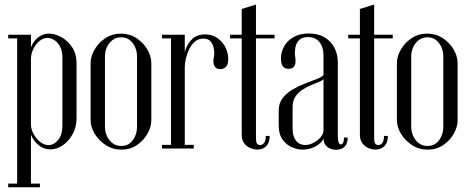

<svg xmlns="http://www.w3.org/2000/svg" viewBox="-20 -646 2047 835"><path d="M54.6 -495H114.6V168.4H54.6ZM15.6 152.4H54.6V168.4H15.6ZM15.6 -495H54.6V-479H15.6ZM108.8 -403Q108.8 -429.9 120 -451.8Q131.2 -473.8 150.6 -486.8Q170 -499.8 193 -499.8Q218 -499.8 245.7 -485.1Q273.4 -470.5 293.1 -441.5Q312.9 -412.5 312.9 -369.5V-132Q312.9 -93.2 295.8 -62.4Q278.8 -31.6 252.8 -14Q226.9 3.6 198.9 3.6Q174 3.6 153.6 -10.6Q133.1 -24.9 120.9 -47Q108.8 -69.1 108.8 -92.4ZM114.6 -104.6Q114.6 -84.6 125.8 -63.8Q136.9 -42.9 154.6 -28.9Q172.4 -15 191.4 -15Q214 -15 232.7 -37Q251.4 -59 251.4 -102.2V-398.1Q251.4 -425 241.2 -443.5Q231.1 -462 216.5 -471.6Q201.9 -481.1 186.4 -481.1Q167.4 -481.1 150.9 -467.2Q134.4 -453.2 124.5 -432Q114.6 -410.8 114.6 -389.4ZM114.6 152.4H153.6V168.4H114.6Z M374.1 -123.2Q374.1 -93.6 391.9 -64.2Q409.6 -34.8 440 -15Q470.4 4.8 508.2 4.8Q546.1 4.8 575.4 -15Q604.8 -34.8 621.4 -64.5Q638.1 -94.2 638.1 -123.2V-371.4Q638.1 -401 620.9 -430.6Q603.6 -460.2 573.8 -480Q543.9 -499.8 506 -499.8Q467.8 -499.8 437.9 -479.8Q408.1 -459.9 391.1 -430.2Q374.1 -400.6 374.1 -371.4ZM436.4 -401.5Q436.4 -421.1 444.5 -439.9Q452.6 -458.6 468.7 -471.2Q484.8 -483.8 507.1 -483.8Q529.8 -483.8 545 -471.2Q560.2 -458.6 568.1 -439.9Q575.9 -421.1 575.9 -401.5V-93.1Q575.9 -74.1 568.2 -55.1Q560.6 -36 545.4 -23.6Q530.1 -11.2 507.5 -11.2Q485.1 -11.2 469.1 -23.6Q453 -36 444.7 -55.1Q436.4 -74.1 436.4 -93.1Z M777.4 -145.2V-375.1Q777.4 -401.9 786.8 -429.8Q796.1 -457.8 816.8 -477.1Q837.5 -496.4 871.8 -496.4Q903.1 -496.4 925.5 -480.6Q947.9 -464.9 960.2 -440.6Q972.6 -416.2 972.6 -389.4Q972.6 -366.1 963.1 -355.8Q953.6 -345.4 938.6 -345.4Q923.8 -345.4 916.4 -353.6Q909.1 -361.8 908.2 -375.4Q907.2 -389.1 911.4 -404.6Q912.9 -420.1 909.4 -437.2Q906 -454.4 895.5 -466.3Q885 -478.2 864.4 -478.2Q842.8 -478.2 827.4 -464.8Q812 -451.2 802.4 -431.3Q792.8 -411.4 788.2 -390.6Q783.6 -369.9 783.6 -356V-145.2ZM723.6 0V-495H783.6V0ZM783.6 0V-16H822.6V0ZM684.6 0V-16H723.6V0ZM684.6 -479V-495H723.6V-479Z M1031.2 -607.1 1093.2 -626.2V-44.8Q1093.2 -28.4 1097.6 -21.8Q1102 -15.2 1111.9 -15.2Q1121.4 -15.2 1128.6 -24.6Q1135.9 -34 1135.9 -54.9H1152.9Q1152.9 -25.1 1137.7 -10.3Q1122.5 4.5 1099.5 4.5Q1084.4 4.5 1068.7 -2Q1053 -8.5 1042.1 -22.8Q1031.2 -37.1 1031.2 -60.1ZM1093.2 -479V-495H1173.9V-479ZM980.6 -479V-495H1031.2V-479Z M1201.8 -391.1Q1201.8 -380.9 1204.2 -370.4Q1206.8 -359.9 1214.2 -353.3Q1221.8 -346.8 1235.8 -346.8Q1247.1 -346.8 1253.9 -351.9Q1260.8 -357 1263.2 -365.1Q1265.6 -373.2 1265.3 -383.6Q1265 -394 1262.8 -404.5Q1261.2 -421.2 1264.6 -439.9Q1268 -458.5 1280.7 -471.6Q1293.4 -484.8 1320.1 -484.8Q1339.5 -484.8 1354.4 -476.1Q1369.2 -467.4 1378.1 -449.1Q1386.9 -430.9 1386.9 -401.8V-43.9Q1386.9 -27.5 1394.6 -16.5Q1402.2 -5.5 1415.2 -0.1Q1428.1 5.2 1442.9 5.2Q1466 5.2 1479.1 -8.5Q1492.1 -22.2 1492.1 -48H1476.1Q1476.1 -33.9 1472.4 -25.9Q1468.8 -17.9 1461.9 -17.9Q1455.8 -17.9 1452.4 -26.9Q1449.1 -36 1449.1 -53.1V-375.5Q1449.1 -409.6 1434.6 -437.9Q1420.1 -466.1 1392.1 -483.2Q1364 -500.4 1322.9 -500.4Q1284.9 -500.4 1257.6 -485.2Q1230.2 -470 1216 -445.1Q1201.8 -420.2 1201.8 -391.1ZM1386.9 -319.5Q1378.1 -310.1 1355.6 -301.6Q1333.1 -293 1305.3 -282.2Q1277.5 -271.5 1251.6 -256.2Q1225.6 -241 1208.9 -218.9Q1192.1 -196.9 1192.1 -164.9V-100.8Q1192.1 -61 1209.4 -38.1Q1226.8 -15.2 1250.7 -5.2Q1274.6 4.8 1294.9 4.8Q1318.2 4.8 1340.6 -3.9Q1363 -12.6 1377.8 -29.1Q1392.5 -45.6 1392.5 -67.5L1397 -65.2V-319.5ZM1386.9 -301.5V-80.5Q1386.9 -63.6 1374.1 -48.9Q1361.4 -34.2 1343.1 -24.8Q1324.9 -15.4 1307.6 -15.4Q1295 -15.4 1282.2 -21.6Q1269.5 -27.9 1261 -44.2Q1252.5 -60.5 1252.5 -88.8V-182Q1252.5 -207 1264.2 -225.1Q1276 -243.1 1293.8 -254.9Q1311.5 -266.8 1330.6 -274.8Q1349.8 -282.9 1365.1 -289Q1380.4 -295.1 1386.9 -301.5Z M1545.2 -607.1 1607.2 -626.2V-44.8Q1607.2 -28.4 1611.6 -21.8Q1616 -15.2 1625.9 -15.2Q1635.4 -15.2 1642.6 -24.6Q1649.9 -34 1649.9 -54.9H1666.9Q1666.9 -25.1 1651.7 -10.3Q1636.5 4.5 1613.5 4.5Q1598.4 4.5 1582.7 -2Q1567 -8.5 1556.1 -22.8Q1545.2 -37.1 1545.2 -60.1ZM1607.2 -479V-495H1687.9V-479ZM1494.6 -479V-495H1545.2V-479Z M1706.1 -123.2Q1706.1 -93.6 1723.9 -64.2Q1741.6 -34.8 1772 -15Q1802.4 4.8 1840.2 4.8Q1878.1 4.8 1907.4 -15Q1936.8 -34.8 1953.4 -64.5Q1970.1 -94.2 1970.1 -123.2V-371.4Q1970.1 -401 1952.9 -430.6Q1935.6 -460.2 1905.8 -480Q1875.9 -499.8 1838 -499.8Q1799.8 -499.8 1769.9 -479.8Q1740.1 -459.9 1723.1 -430.2Q1706.1 -400.6 1706.1 -371.4ZM1768.4 -401.5Q1768.4 -421.1 1776.5 -439.9Q1784.6 -458.6 1800.7 -471.2Q1816.8 -483.8 1839.1 -483.8Q1861.8 -483.8 1877 -471.2Q1892.2 -458.6 1900.1 -439.9Q1907.9 -421.1 1907.9 -401.5V-93.1Q1907.9 -74.1 1900.2 -55.1Q1892.6 -36 1877.4 -23.6Q1862.1 -11.2 1839.5 -11.2Q1817.1 -11.2 1801.1 -23.6Q1785 -36 1776.7 -55.1Q1768.4 -74.1 1768.4 -93.1Z"/></svg>

Font: Emberly Black
Style: Regular
Weight: 900
Designer: Rajesh Rajput
Foundry: Rajesh Rajput
Version: Version 1.000